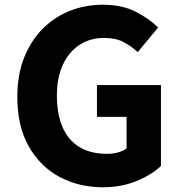

<svg xmlns="http://www.w3.org/2000/svg" viewBox="-20 -776 765 810"><path d="M415 14Q313 14 231.5 -29.5Q150 -73 101.5 -158Q53 -243 53 -368Q53 -460 81.5 -532Q110 -604 159.5 -654Q209 -704 274 -730Q339 -756 414 -756Q495 -756 552.5 -726.5Q610 -697 647 -660L561 -556Q533 -582 500.5 -599Q468 -616 419 -616Q361 -616 316 -587Q271 -558 245.5 -503.5Q220 -449 220 -373Q220 -296 243.5 -240.5Q267 -185 314.5 -156Q362 -127 432 -127Q456 -127 478 -133Q500 -139 514 -150V-283H389V-417H659V-76Q621 -39 556.5 -12.5Q492 14 415 14Z"/></svg>

Font: Noto Sans JP Thin ExtraBold
Style: Regular
Weight: 800
Version: Version 2.004-H2;hotconv 1.0.118;makeotfexe 2.5.65603